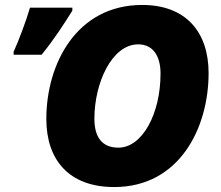

<svg xmlns="http://www.w3.org/2000/svg" viewBox="-20 -745 893 775"><path d="M441 10C704 10 822 -228 822 -450C822 -616 730 -725 554 -725C289 -725 167 -487 167 -265C167 -99 259 10 441 10ZM35 -524H148C201 -590 235 -643 272 -702V-714H101C86 -662 56 -582 35 -536ZM458 -149C393 -149 361 -190 361 -266C361 -409 431 -566 538 -566C596 -566 628 -521 628 -448C628 -285 554 -149 458 -149Z"/></svg>

Font: Noto Sans UI Black
Style: Italic
Weight: 900
Italic angle: -372°
Designer: Monotype Design Team
Foundry: Monotype Imaging Inc.
Version: Version 1.901